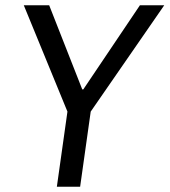

<svg xmlns="http://www.w3.org/2000/svg" viewBox="-20 -706 641 726"><path d="M195 0 235 -284 70 -686H166L291 -368H295L509 -686H601L323 -284L283 0Z"/></svg>

Font: Archivo Narrow
Style: Italic
Weight: 400
Italic angle: -8°
Designer: Hector Gatti
Foundry: Omnibus-Type
Version: Version 3.002